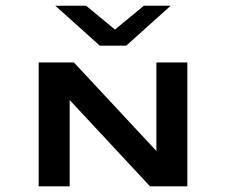

<svg xmlns="http://www.w3.org/2000/svg" viewBox="-20 -661 801 681"><path d="M285.6 -640.6 387.7 -556.2 490.2 -640.6H585.4L427.7 -499H334L176.3 -640.6ZM512.2 0 227.1 -306.2V0H117.2V-439.5H242.2L534.7 -125.5V-439.5H644.5V0Z"/></svg>

Font: Squarish Sans CT
Style: RegularSC
Weight: 400
Version: Version 0.9